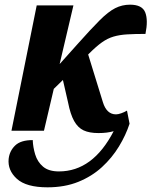

<svg xmlns="http://www.w3.org/2000/svg" viewBox="-20 -559 648 821"><path d="M29 0 137 -536H294L235 -285L312 -371Q369 -435 406 -472Q443 -509 472.5 -524Q502 -539 536 -539Q588 -539 601 -506Q614 -473 602 -414Q556 -414 523.5 -412Q491 -410 465.5 -402.5Q440 -395 416 -378Q392 -361 362 -331L357 -326L420 -122Q436 -70 476 -70Q485 -70 498 -74.5Q511 -79 523 -86L534 -30Q518 19 488.5 67.5Q459 116 416 155.5Q373 195 315 218.5Q257 242 183 242Q92 242 52 205.5Q12 169 17 120Q21 86 45 63Q69 40 120 40Q121 70 130.5 101.5Q140 133 164 153.5Q188 174 232 174Q377 174 466 2Q452 6 436 8Q420 10 401 10Q362 10 337.5 -1.5Q313 -13 297 -41.5Q281 -70 271 -121L249 -217L210 -179L168 0Z"/></svg>

Font: Noto Serif ExtraCondensed ExtraBold
Style: Italic
Weight: 800
Width: 2
Italic angle: -12°
Designer: Monotype Design Team
Foundry: Monotype Imaging Inc.
Version: Version 2.013